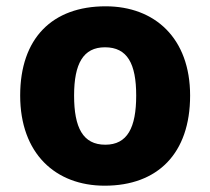

<svg xmlns="http://www.w3.org/2000/svg" viewBox="-20 -645 667 609"><path d="M583 -342C583 -524 471 -625 315 -625C146 -625 44 -524 44 -342C44 -158 156 -56 312 -56C480 -56 583 -158 583 -342ZM215 -342C215 -443 244 -495 313 -495C384 -495 412 -443 412 -342C412 -240 384 -186 314 -186C243 -186 215 -240 215 -342Z"/></svg>

Font: Noto Sans Malayalam UI ExtraBold
Style: Regular
Weight: 800
Designer: Jelle Bosma - Monotype Design Team
Foundry: Monotype Imaging Inc.
Version: Version 2.104